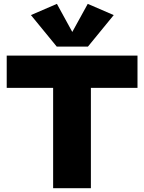

<svg xmlns="http://www.w3.org/2000/svg" viewBox="-20 -998 765 1018"><path d="M261.7 0V-532.2H15.6V-703.1H709V-532.2H461.9V0ZM281.7 -977.5 363.3 -828.6 445.3 -977.5 583 -918 446.3 -751H280.8L144 -918Z"/></svg>

Font: Schibsted Grotesk Black
Style: Regular
Weight: 900
Designer: Bakken & Baeck AS, Henrik Kongsvoll
Foundry: Schibsted ASA
Version: Version 1.100;gftools[0.9.25]